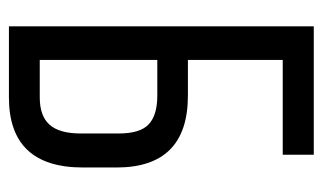

<svg xmlns="http://www.w3.org/2000/svg" viewBox="-170 -570 740 441"><g transform="rotate(90 200.5 -350.0)"><path d="M118.2 -411.1H200.2Q365.2 -411.1 365.2 -247.1V-169.9Q365.2 0 204.1 0H41V-700.2H335.9V-628.9H118.2ZM118.2 -70.8H204.1Q247.1 -70.8 267.1 -93.5Q287.1 -116.2 287.1 -165V-252Q287.1 -301.3 266.1 -321Q245.1 -340.8 200.2 -340.8H118.2Z"/></g></svg>

Font: Bebas Neue Regular
Style: Regular
Weight: 400
Designer: Ryoichi Tsunekawa
Foundry: Ryoichi Tsunekawa
Version: Version 001.003